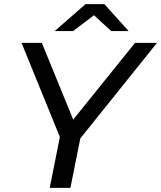

<svg xmlns="http://www.w3.org/2000/svg" viewBox="-20 -907 778 927"><path d="M220 0 274 -270 286 -204 84 -700H182L352 -284L296 -283L632 -700H738L339 -203L374 -270L320 0ZM244 -757 393 -887H484L601 -757H517L397 -867H478L333 -757Z"/></svg>

Font: MOST Montserrat Medium
Style: Italic
Weight: 500
Italic angle: -11.3°
Designer: Julieta Ulanovsky
Foundry: Julieta Ulanovsky
Version: Version 8.000;March 11, 2024;FontCreator 15.0.0.2926 64-bit